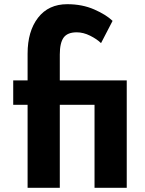

<svg xmlns="http://www.w3.org/2000/svg" viewBox="-20 -895 690 915"><path d="M111.5 0H265V-395.5H430.5V0H584V-512H265V-635.5Q265 -690.5 283.2 -715.8Q301.5 -741 345.5 -741Q377 -741 409.2 -725Q441.5 -709 461.5 -689.5L516.5 -795.5Q486 -825 429 -850Q372 -875 300.5 -875Q211.5 -875 161.5 -810.8Q111.5 -746.5 111.5 -639V-512H43V-395.5H111.5Z"/></svg>

Font: Spartan
Style: Bold
Weight: 700
Designer: Matt Bailey, Mirko Velimirovic
Foundry: Matt Bailey
Version: Version 1.003; ttfautohint (v1.8.3)